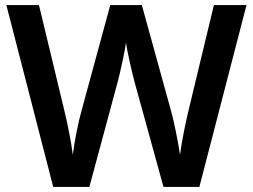

<svg xmlns="http://www.w3.org/2000/svg" viewBox="-20 -734 993 754"><path d="M948 -714H820L722 -307C709 -254 693 -175 687 -126C680 -173 664 -256 651 -301L537 -714H413L301 -302C288 -258 272 -177 266 -126C260 -175 244 -255 231 -307L133 -714H5L189 0H331L441 -408C453 -451 471 -538 475 -567C478 -538 498 -450 509 -410L622 0H763Z"/></svg>

Font: Noto Sans Vithkuqi SemiBold
Style: Regular
Weight: 600
Version: Version 1.001